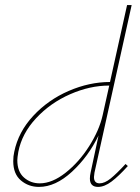

<svg xmlns="http://www.w3.org/2000/svg" viewBox="-20 -731 551 754"><path d="M473 -87 482 -79Q446 -39 418 -18Q390 3 365 3Q333 3 333 -30Q333 -41 336 -54L367 -199Q327 -116 262.5 -56.5Q198 3 133 3Q92 3 62 -22.5Q32 -48 32 -98Q32 -118 36 -135Q52 -213 110.5 -276Q169 -339 250 -374Q331 -409 412 -409L479 -711H497L351 -53Q349 -41 349 -36Q349 -11 371 -11Q391 -11 414.5 -30Q438 -49 473 -87ZM383 -278 409 -395Q333 -395 255.5 -361Q178 -327 122 -267Q66 -207 52 -135Q48 -111 48 -102Q48 -57 74 -34Q100 -11 136 -11Q185 -11 238 -53Q291 -95 330.5 -157.5Q370 -220 383 -278Z"/></svg>

Font: Ysabeau Thin
Style: Italic
Weight: 200
Italic angle: -12°
Designer: Christian Thalmann (Catharsis Fonts)
Version: Version 0.003